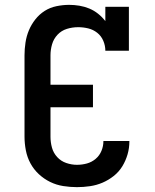

<svg xmlns="http://www.w3.org/2000/svg" viewBox="-20 -763 640 791"><path d="M297 8Q269 8 240.5 3.5Q212 -1 186.5 -13.5Q161 -26 140 -45.5Q119 -65 105.5 -90Q92 -115 86.5 -143.5Q81 -172 81 -200V-535Q81 -561 85 -587.5Q89 -614 99 -638Q109 -662 125.5 -683Q142 -704 164 -718Q186 -732 212.5 -737.5Q239 -743 265 -743Q286 -743 307 -739.5Q328 -736 347.5 -728Q367 -720 384 -706.5Q401 -693 414 -676V-735H511V-554H414Q414 -575 405.5 -595Q397 -615 380.5 -628Q364 -641 343.5 -646Q323 -651 302 -651Q278 -651 255.5 -644Q233 -637 217 -620Q201 -603 194.5 -580.5Q188 -558 188 -535V-414H363V-321H188V-200Q188 -177 194 -155Q200 -133 215.5 -116Q231 -99 253 -91.5Q275 -84 297 -84Q318 -84 338 -89.5Q358 -95 374 -108.5Q390 -122 398 -141.5Q406 -161 406 -181Q406 -181 406 -181.5Q406 -182 406 -182H513Q513 -182 513 -181.5Q513 -181 513 -180Q513 -153 505.5 -127Q498 -101 484 -78Q470 -55 448.5 -38Q427 -21 402.5 -10.5Q378 0 351 4Q324 8 297 8Z"/></svg>

Font: Iosevka Curly Slab SmBdEx
Style: Regular
Weight: 600
Width: 7
Monospace: yes
Designer: Belleve Invis
Foundry: Belleve Invis
Version: Version 11.1.0; ttfautohint (v1.8.3)